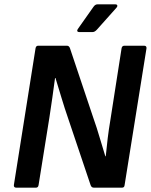

<svg xmlns="http://www.w3.org/2000/svg" viewBox="-20 -866 696 886"><path d="M55 0Q43 0 44 -12L144 -643Q146 -655 156 -655H289Q299 -655 303 -643L411 -321Q427 -276 440 -231Q453 -186 466 -145H468Q472 -187 477 -228Q482 -269 489 -310L541 -643Q543 -655 554 -655H645Q657 -655 656 -643L555 -12Q554 0 543 0H413Q402 0 398 -12L295 -318Q278 -367 263.5 -415.5Q249 -464 236 -506H234Q228 -460 221.5 -415Q215 -370 208 -324L158 -12Q156 0 146 0ZM345 -718Q339 -718 337 -722Q335 -726 339 -732L411 -834Q419 -846 430 -846H513Q519 -846 521 -841.5Q523 -837 518 -831L427 -729Q417 -718 407 -718Z"/></svg>

Font: Sofia Sans
Style: Bold Italic
Weight: 700
Italic angle: -9°
Designer: Botio Nikoltchev, Ani Petrova
Foundry: lettersoup
Version: Version 4.101; ttfautohint (v1.8.4.7-5d5b)